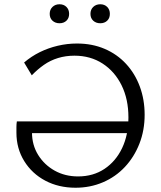

<svg xmlns="http://www.w3.org/2000/svg" viewBox="-20 -871 755 900"><path d="M334 9Q255 9 192.5 -24Q130 -57 93.5 -116Q57 -175 57 -249Q57 -263 57 -276Q57 -289 59 -302L132 -284Q131 -277 130.5 -267.5Q130 -258 130 -250Q130 -191 159 -144.5Q188 -98 236.5 -71Q285 -44 346 -44Q417 -44 470 -79.5Q523 -115 552.5 -177Q582 -239 582 -321Q582 -406 550 -471Q518 -536 461 -573Q404 -610 329 -610Q288 -610 252 -599Q216 -588 186 -567Q156 -546 129 -518L93 -578Q127 -607 166.5 -626.5Q206 -646 250.5 -656.5Q295 -667 341 -667Q412 -667 470.5 -642Q529 -617 571 -571.5Q613 -526 635.5 -465Q658 -404 658 -333Q658 -260 633.5 -197.5Q609 -135 565.5 -88.5Q522 -42 462.5 -16.5Q403 9 334 9ZM96 -247 59 -302H608V-247ZM259 -762Q239 -762 226 -774Q213 -786 213 -806Q213 -826 226 -838.5Q239 -851 259 -851Q279 -851 291.5 -838.5Q304 -826 304 -806Q304 -786 291.5 -774Q279 -762 259 -762ZM450 -762Q430 -762 417 -774Q404 -786 404 -806Q404 -826 417 -838.5Q430 -851 450 -851Q470 -851 482.5 -838.5Q495 -826 495 -806Q495 -786 482.5 -774Q470 -762 450 -762Z"/></svg>

Font: Ysabeau Office
Style: Regular
Weight: 400
Designer: Christian Thalmann (Catharsis Fonts)
Version: Version 2.001;gftools[0.9.30]; featfreeze: tnum,lnum,ss02